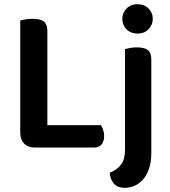

<svg xmlns="http://www.w3.org/2000/svg" viewBox="-20 -705 813 920"><path d="M146 2Q114 2 95.5 -17Q77 -36 77 -68V-607Q85 -609 102.5 -612Q120 -615 137 -615Q173 -615 190 -602Q207 -589 207 -554V-105H464Q469 -97 474 -83.5Q479 -70 479 -54Q479 -27 466.5 -12.5Q454 2 432 2ZM506 123Q524 115 537.5 105.5Q551 96 560.5 83Q570 70 574.5 52.5Q579 35 579 11V-470Q587 -472 602.5 -475Q618 -478 636 -478Q672 -478 688.5 -465Q705 -452 705 -419V26Q705 73 693.5 105Q682 137 663.5 157Q645 177 622.5 186Q600 195 578 195Q543 195 525.5 174.5Q508 154 506 123ZM566 -615Q566 -644 586.5 -664.5Q607 -685 639 -685Q671 -685 691.5 -664.5Q712 -644 712 -615Q712 -585 691.5 -564.5Q671 -544 639 -544Q607 -544 586.5 -564.5Q566 -585 566 -615Z"/></svg>

Font: Baloo Paaji 2 SemiBold
Style: Regular
Weight: 600
Designer: Shuchita Grover, Noopur Datye and Ek Type
Foundry: Ek Type
Version: Version 1.640;hotconv 1.0.111;makeotfexe 2.5.65597; ttfautoh